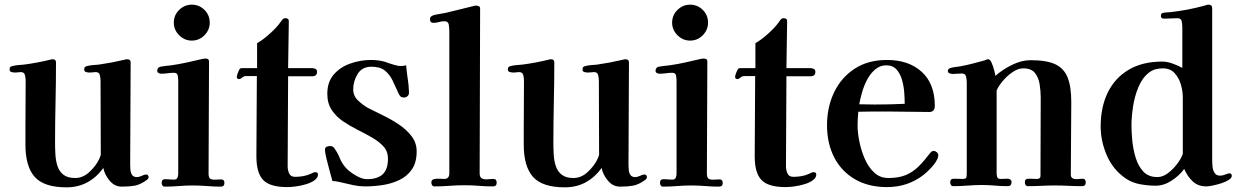

<svg xmlns="http://www.w3.org/2000/svg" viewBox="-20 -796 5303 823"><path d="M617 -37Q617 -29 607 -23Q580 -4 557 0Q534 4 502 4Q471 4 449.5 -22Q428 -48 423 -76Q394 -36 354.5 -14.5Q315 7 265 7Q169 7 129 -37.5Q89 -82 89 -176V-243Q89 -295 89.5 -346.5Q90 -398 90 -450Q90 -461 87 -474Q84 -487 69 -487Q63 -487 57.5 -486Q52 -485 46 -485Q39 -485 30 -487Q21 -489 21 -498Q21 -506 24.5 -509Q28 -512 34 -513Q45 -516 58 -517Q71 -518 82 -519Q137 -526 195 -540Q201 -542 206 -542Q220 -542 220 -529Q220 -443 218 -356.5Q216 -270 216 -184Q216 -160 217.5 -133.5Q219 -107 226.5 -84Q234 -61 252 -47Q270 -33 302 -33Q336 -33 364 -59.5Q392 -86 405 -114Q406 -116 409 -123.5Q412 -131 412 -132Q412 -212 411.5 -291.5Q411 -371 411 -450Q411 -461 408 -474Q405 -487 390 -487Q384 -487 378 -486Q372 -485 365 -485Q358 -485 349.5 -487Q341 -489 341 -498Q341 -506 344.5 -509Q348 -512 354 -513Q365 -516 378 -517Q391 -518 403 -519Q459 -527 514 -540Q517 -541 519.5 -541.5Q522 -542 525 -542Q540 -542 540 -529Q540 -420 539 -310.5Q538 -201 538 -91Q538 -81 539 -68.5Q540 -56 546 -46.5Q552 -37 566 -37Q577 -37 588 -42.5Q599 -48 607 -48Q612 -48 614.5 -44.5Q617 -41 617 -37Z M942 -12Q942 4 926 4Q897 4 867 1.5Q837 -1 807 -1Q777 -1 746.5 1.5Q716 4 686 4Q679 4 676 -1.5Q673 -7 673 -12Q673 -28 688 -28Q698 -28 707 -27Q716 -26 725 -26Q737 -26 740.5 -34Q744 -42 744 -52V-449Q744 -459 742 -471.5Q740 -484 726 -484Q713 -484 699 -482Q685 -480 671 -480Q665 -480 659.5 -483Q654 -486 654 -493Q654 -506 667 -510Q678 -512 690.5 -513.5Q703 -515 714 -516Q749 -521 782.5 -528.5Q816 -536 850 -544Q853 -544 856 -544.5Q859 -545 861 -545Q876 -545 876 -533Q876 -413 875 -292.5Q874 -172 874 -52Q874 -34 882 -29.5Q890 -25 902.5 -26Q915 -27 928 -27Q942 -27 942 -12ZM879 -699Q879 -668 856.5 -645Q834 -622 802 -622Q771 -622 748 -645Q725 -668 725 -699Q725 -731 748 -753.5Q771 -776 802 -776Q834 -776 856.5 -753.5Q879 -731 879 -699Z M1343 -48Q1343 -34 1328.5 -23.5Q1314 -13 1292.5 -6.5Q1271 0 1249 3Q1227 6 1212 6Q1137 6 1108 -24.5Q1079 -55 1079 -126Q1079 -212 1080 -298Q1081 -384 1081 -470H1035Q1025 -470 1018 -463.5Q1011 -457 1005 -457Q995 -457 995 -467Q995 -471 999 -482Q1003 -493 1005 -496Q1008 -502 1011 -503Q1014 -504 1020 -504H1082V-611Q1107 -625 1137 -652Q1167 -679 1183 -702Q1186 -707 1191 -712.5Q1196 -718 1203 -718Q1219 -718 1218 -704L1215 -504H1318Q1326 -504 1332.5 -500.5Q1339 -497 1339 -488Q1339 -469 1318 -469H1215L1213 -83Q1213 -67 1219.5 -52.5Q1226 -38 1245 -38Q1262 -38 1279.5 -41Q1297 -44 1312 -51Q1317 -53 1321.5 -55.5Q1326 -58 1331 -58Q1343 -58 1343 -48Z M1766 -147Q1766 -100 1746 -70.5Q1726 -41 1693 -25Q1660 -9 1621.5 -3Q1583 3 1545 3Q1520 3 1496 -2Q1472 -7 1448 -13Q1438 -15 1427 -17.5Q1416 -20 1405 -20Q1401 -34 1393.5 -61.5Q1386 -89 1379.5 -115.5Q1373 -142 1373 -153Q1373 -164 1380 -167Q1387 -170 1395 -170Q1407 -170 1413 -161Q1428 -140 1437 -117Q1446 -94 1465 -74Q1479 -59 1505.5 -43.5Q1532 -28 1553 -28Q1598 -28 1620.5 -49Q1643 -70 1643 -116Q1643 -147 1624 -168Q1605 -189 1575.5 -206Q1546 -223 1513 -239.5Q1480 -256 1450.5 -276Q1421 -296 1402 -324.5Q1383 -353 1383 -394Q1383 -445 1411 -477Q1439 -509 1482.5 -524Q1526 -539 1570 -539Q1590 -539 1609 -536Q1628 -533 1647 -525Q1656 -522 1671.5 -517.5Q1687 -513 1696 -513Q1709 -513 1721 -516Q1723 -488 1727.5 -460Q1732 -432 1733 -404V-401Q1734 -391 1727.5 -384.5Q1721 -378 1712 -378Q1702 -378 1697.5 -382Q1693 -386 1689 -394Q1676 -423 1663.5 -449.5Q1651 -476 1630.5 -493Q1610 -510 1572 -510Q1532 -510 1513 -479Q1494 -448 1494 -413Q1494 -385 1515 -365Q1536 -345 1558 -333Q1585 -319 1620.5 -302Q1656 -285 1689 -263Q1722 -241 1744 -212.5Q1766 -184 1766 -147Z M2109 -13Q2109 3 2093 3Q2062 3 2032 0.5Q2002 -2 1971 -2Q1939 -2 1906.5 0.5Q1874 3 1842 3Q1835 3 1832 -2.5Q1829 -8 1829 -14Q1829 -25 1839.5 -28Q1850 -31 1863.5 -30Q1877 -29 1884 -29Q1906 -29 1906 -53V-134Q1906 -266 1906 -397.5Q1906 -529 1906 -661Q1906 -672 1904 -688.5Q1902 -705 1885 -705Q1873 -705 1861.5 -701.5Q1850 -698 1838 -698Q1823 -698 1823 -714Q1823 -725 1836 -730Q1849 -734 1863.5 -736Q1878 -738 1891 -741Q1921 -748 1950.5 -755.5Q1980 -763 2009 -770Q2012 -771 2015 -771.5Q2018 -772 2021 -772Q2027 -772 2032.5 -769.5Q2038 -767 2038 -759Q2038 -583 2037 -406Q2036 -229 2036 -53Q2036 -36 2046 -31Q2056 -26 2070 -27.5Q2084 -29 2095 -29Q2109 -29 2109 -13Z M2753 -37Q2753 -29 2743 -23Q2716 -4 2693 0Q2670 4 2638 4Q2607 4 2585.5 -22Q2564 -48 2559 -76Q2530 -36 2490.5 -14.5Q2451 7 2401 7Q2305 7 2265 -37.5Q2225 -82 2225 -176V-243Q2225 -295 2225.5 -346.5Q2226 -398 2226 -450Q2226 -461 2223 -474Q2220 -487 2205 -487Q2199 -487 2193.5 -486Q2188 -485 2182 -485Q2175 -485 2166 -487Q2157 -489 2157 -498Q2157 -506 2160.5 -509Q2164 -512 2170 -513Q2181 -516 2194 -517Q2207 -518 2218 -519Q2273 -526 2331 -540Q2337 -542 2342 -542Q2356 -542 2356 -529Q2356 -443 2354 -356.5Q2352 -270 2352 -184Q2352 -160 2353.5 -133.5Q2355 -107 2362.5 -84Q2370 -61 2388 -47Q2406 -33 2438 -33Q2472 -33 2500 -59.5Q2528 -86 2541 -114Q2542 -116 2545 -123.5Q2548 -131 2548 -132Q2548 -212 2547.5 -291.5Q2547 -371 2547 -450Q2547 -461 2544 -474Q2541 -487 2526 -487Q2520 -487 2514 -486Q2508 -485 2501 -485Q2494 -485 2485.5 -487Q2477 -489 2477 -498Q2477 -506 2480.5 -509Q2484 -512 2490 -513Q2501 -516 2514 -517Q2527 -518 2539 -519Q2595 -527 2650 -540Q2653 -541 2655.5 -541.5Q2658 -542 2661 -542Q2676 -542 2676 -529Q2676 -420 2675 -310.5Q2674 -201 2674 -91Q2674 -81 2675 -68.5Q2676 -56 2682 -46.5Q2688 -37 2702 -37Q2713 -37 2724 -42.5Q2735 -48 2743 -48Q2748 -48 2750.5 -44.5Q2753 -41 2753 -37Z M3078 -12Q3078 4 3062 4Q3033 4 3003 1.5Q2973 -1 2943 -1Q2913 -1 2882.5 1.5Q2852 4 2822 4Q2815 4 2812 -1.5Q2809 -7 2809 -12Q2809 -28 2824 -28Q2834 -28 2843 -27Q2852 -26 2861 -26Q2873 -26 2876.5 -34Q2880 -42 2880 -52V-449Q2880 -459 2878 -471.5Q2876 -484 2862 -484Q2849 -484 2835 -482Q2821 -480 2807 -480Q2801 -480 2795.5 -483Q2790 -486 2790 -493Q2790 -506 2803 -510Q2814 -512 2826.5 -513.5Q2839 -515 2850 -516Q2885 -521 2918.5 -528.5Q2952 -536 2986 -544Q2989 -544 2992 -544.5Q2995 -545 2997 -545Q3012 -545 3012 -533Q3012 -413 3011 -292.5Q3010 -172 3010 -52Q3010 -34 3018 -29.5Q3026 -25 3038.5 -26Q3051 -27 3064 -27Q3078 -27 3078 -12ZM3015 -699Q3015 -668 2992.5 -645Q2970 -622 2938 -622Q2907 -622 2884 -645Q2861 -668 2861 -699Q2861 -731 2884 -753.5Q2907 -776 2938 -776Q2970 -776 2992.5 -753.5Q3015 -731 3015 -699Z M3479 -48Q3479 -34 3464.5 -23.5Q3450 -13 3428.5 -6.5Q3407 0 3385 3Q3363 6 3348 6Q3273 6 3244 -24.5Q3215 -55 3215 -126Q3215 -212 3216 -298Q3217 -384 3217 -470H3171Q3161 -470 3154 -463.5Q3147 -457 3141 -457Q3131 -457 3131 -467Q3131 -471 3135 -482Q3139 -493 3141 -496Q3144 -502 3147 -503Q3150 -504 3156 -504H3218V-611Q3243 -625 3273 -652Q3303 -679 3319 -702Q3322 -707 3327 -712.5Q3332 -718 3339 -718Q3355 -718 3354 -704L3351 -504H3454Q3462 -504 3468.5 -500.5Q3475 -497 3475 -488Q3475 -469 3454 -469H3351L3349 -83Q3349 -67 3355.5 -52.5Q3362 -38 3381 -38Q3398 -38 3415.5 -41Q3433 -44 3448 -51Q3453 -53 3457.5 -55.5Q3462 -58 3467 -58Q3479 -58 3479 -48Z M3858 -351Q3858 -371 3856 -399Q3854 -427 3846.5 -453.5Q3839 -480 3823 -498Q3807 -516 3779 -516Q3752 -516 3731.5 -498.5Q3711 -481 3697 -454.5Q3683 -428 3675 -399.5Q3667 -371 3663 -349Q3680 -349 3696.5 -348.5Q3713 -348 3729 -348Q3794 -348 3858 -351ZM4002 -130Q4002 -127 4000.5 -121.5Q3999 -116 3997 -113Q3990 -97 3971 -76.5Q3952 -56 3937 -45Q3870 6 3782 6Q3703 6 3645 -27.5Q3587 -61 3556 -121Q3525 -181 3525 -259Q3525 -337 3555.5 -400.5Q3586 -464 3643.5 -501.5Q3701 -539 3782 -539Q3875 -539 3931 -488Q3987 -437 3987 -342Q3987 -316 3963 -316Q3919 -316 3875 -317Q3831 -318 3787 -318Q3755 -318 3723 -318Q3691 -318 3659 -317Q3656 -287 3656 -256Q3656 -228 3663.5 -190Q3671 -152 3686.5 -116Q3702 -80 3727 -56.5Q3752 -33 3788 -33Q3833 -33 3863.5 -46Q3894 -59 3918 -83Q3942 -107 3967 -140Q3970 -144 3973.5 -146.5Q3977 -149 3982 -149Q3989 -149 3995.5 -143.5Q4002 -138 4002 -130Z M4634 -14Q4634 2 4618 2Q4589 2 4559.5 0.5Q4530 -1 4501 -1Q4473 -1 4444 0.5Q4415 2 4386 2Q4379 2 4376 -3.5Q4373 -9 4373 -15Q4373 -30 4389 -30Q4398 -30 4407 -29.5Q4416 -29 4425 -29Q4440 -29 4440 -42Q4440 -126 4440.5 -210Q4441 -294 4441 -378Q4441 -405 4436.5 -434Q4432 -463 4416.5 -483Q4401 -503 4366 -503Q4344 -503 4320.5 -487Q4297 -471 4278.5 -449Q4260 -427 4252 -408V-54Q4252 -45 4254.5 -37Q4257 -29 4268 -29Q4276 -29 4284.5 -29.5Q4293 -30 4301 -30Q4306 -30 4311 -26Q4316 -22 4316 -17Q4316 2 4300 2Q4272 2 4244.5 -0.5Q4217 -3 4188 -3Q4158 -3 4127.5 -0.5Q4097 2 4066 2Q4059 2 4056 -3.5Q4053 -9 4053 -15Q4053 -30 4069 -30Q4078 -30 4087 -29.5Q4096 -29 4106 -29Q4120 -29 4122 -35Q4124 -41 4124 -54V-199Q4124 -260 4124 -321Q4124 -382 4124 -443Q4124 -454 4121 -467.5Q4118 -481 4103 -481Q4093 -481 4083.5 -480Q4074 -479 4064 -479Q4058 -479 4050.5 -481.5Q4043 -484 4043 -492Q4043 -498 4047 -501Q4051 -504 4056 -505Q4066 -508 4077 -509Q4088 -510 4098 -512Q4124 -517 4149.5 -523.5Q4175 -530 4200 -537Q4204 -539 4208 -540.5Q4212 -542 4216 -542Q4224 -542 4230.5 -527Q4237 -512 4241.5 -495Q4246 -478 4247 -471Q4276 -497 4317 -517.5Q4358 -538 4398 -538Q4465 -538 4502.5 -521Q4540 -504 4556 -464.5Q4572 -425 4572 -359Q4572 -281 4571 -203Q4570 -125 4570 -47Q4570 -37 4576.5 -32.5Q4583 -28 4593 -28Q4600 -28 4606.5 -29Q4613 -30 4620 -30Q4634 -30 4634 -14Z M5050 -380Q5050 -406 5041.5 -434.5Q5033 -463 5014.5 -483Q4996 -503 4964 -503Q4948 -503 4933 -499Q4918 -495 4904 -484Q4876 -462 4859.5 -422Q4843 -382 4836.5 -337.5Q4830 -293 4830 -259Q4830 -231 4833.5 -193.5Q4837 -156 4848 -120Q4859 -84 4881 -60.5Q4903 -37 4941 -37Q4964 -37 4986 -53.5Q5008 -70 5025.5 -93Q5043 -116 5050 -136ZM5260 -42Q5260 -33 5246.5 -24.5Q5233 -16 5214 -10Q5195 -4 5177 -0.5Q5159 3 5151 3Q5115 3 5092 -19Q5069 -41 5056 -72Q5036 -44 5002.5 -22Q4969 0 4934 0Q4903 0 4868.5 -6Q4834 -12 4807 -30Q4752 -67 4725 -128.5Q4698 -190 4698 -254Q4698 -337 4728.5 -399.5Q4759 -462 4818 -497Q4877 -532 4962 -532Q4983 -532 5006.5 -523.5Q5030 -515 5048 -505V-678Q5048 -689 5045.5 -703.5Q5043 -718 5028 -718Q5013 -718 4998.5 -717Q4984 -716 4970 -716Q4956 -716 4956 -728Q4956 -740 4967 -741Q4975 -743 4983 -743Q4991 -743 4998 -744Q5017 -746 5035 -749Q5053 -752 5071 -755Q5090 -759 5108 -763Q5126 -767 5144 -772Q5149 -774 5153 -775Q5157 -776 5161 -776Q5176 -776 5176 -760V-109Q5176 -97 5177.5 -81.5Q5179 -66 5186.5 -54.5Q5194 -43 5210 -43Q5221 -43 5232.5 -48Q5244 -53 5251 -53Q5256 -53 5258 -49.5Q5260 -46 5260 -42Z"/></svg>

Font: Kaisei HarunoUmi
Style: Bold
Weight: 700
Designer: Font-Kai, 金井和夫
Foundry: KAZUO KANAI
Version: Version 5.003